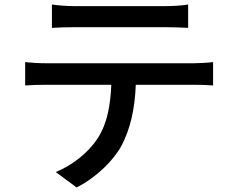

<svg xmlns="http://www.w3.org/2000/svg" viewBox="-20 -772 1040 847"><path d="M710 -652C741 -652 778 -651 810 -649V-752C778 -747 741 -745 710 -745H307C274 -745 239 -748 209 -752V-649C237 -651 274 -652 307 -652ZM182 -493C151 -493 119 -495 91 -498V-395C119 -397 152 -398 182 -398H471C467 -308 454 -229 411 -162C371 -100 300 -43 226 -13L318 55C405 11 481 -64 517 -131C555 -204 575 -292 579 -398H836C862 -398 897 -397 920 -395V-498C895 -495 857 -493 836 -493Z"/></svg>

Font: Noto Sans CJK JP Medium
Style: Regular
Weight: 500
Designer: Ryoko NISHIZUKA (kana & ideographs); Paul D. Hunt (Latin, Greek & Cyrillic); Wenlong ZHANG (bopomofo); Sandoll Communica
Foundry: Adobe Systems Incorporated
Version: Version 1.004;PS 1.004;hotconv 1.0.82;makeotf.lib2.5.63406